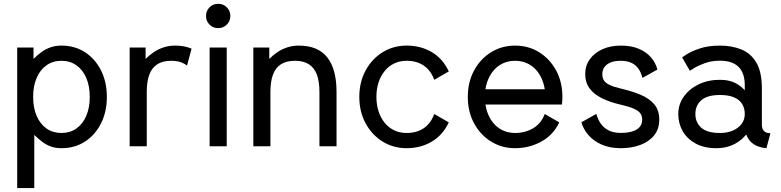

<svg xmlns="http://www.w3.org/2000/svg" viewBox="-20 -752 4015 987"><path d="M150.4 -253.9Q150.4 -310.1 168.5 -351.8Q186.5 -393.6 219.2 -416.5Q252 -439.5 295.9 -439.5Q339.8 -439.5 372.6 -416.5Q405.3 -393.6 423.3 -351.8Q441.4 -310.1 441.4 -253.9Q441.4 -197.8 423.3 -156Q405.3 -114.3 372.6 -91.3Q339.8 -68.4 295.9 -68.4Q252 -68.4 219.2 -91.3Q186.5 -114.3 168.5 -156Q150.4 -197.8 150.4 -253.9ZM68.4 -425.8V214.8H156.2V-58.6Q177.2 -38.1 197.5 -22.7Q217.8 -7.3 241.7 1.2Q265.6 9.8 295.9 9.8Q364.7 9.8 417.2 -24.4Q469.7 -58.6 499.5 -118.2Q529.3 -177.7 529.3 -253.9Q529.3 -330.1 499.5 -389.6Q469.7 -449.2 417.2 -483.4Q364.7 -517.6 295.9 -517.6Q265.6 -517.6 240.7 -509Q215.8 -500.5 194.6 -485.4Q173.3 -470.2 152.3 -449.2V-507.8H68.4Q68.4 -507.8 68.4 -497.8Q68.4 -487.8 68.4 -469.2Q68.4 -450.7 68.4 -425.8Z M941.4 -414.6 964.8 -502Q946.3 -509.8 925.5 -513.7Q904.8 -517.6 879.9 -517.6Q849.6 -517.6 822.8 -509Q795.9 -500.5 772.7 -485.4Q749.5 -470.2 728.5 -449.2V-507.8H646.5V0H734.4V-279.3Q734.4 -333 747.6 -368.4Q760.7 -403.8 788.6 -421.6Q816.4 -439.5 860.4 -439.5Q886.2 -439.5 906 -433.3Q925.8 -427.2 941.4 -414.6Z M1057.6 0H1145.5V-507.8H1057.6ZM1039.1 -669.9Q1039.1 -643.6 1057.1 -625.5Q1075.2 -607.4 1101.6 -607.4Q1127.9 -607.4 1146 -625.5Q1164.1 -643.6 1164.1 -669.9Q1164.1 -696.3 1146 -714.4Q1127.9 -732.4 1101.6 -732.4Q1075.2 -732.4 1057.1 -714.4Q1039.1 -696.3 1039.1 -669.9Z M1622.1 0H1710V-279.3Q1710 -396.5 1662.4 -457Q1614.7 -517.6 1515.6 -517.6Q1485.4 -517.6 1458.5 -509Q1431.6 -500.5 1408.4 -485.4Q1385.3 -470.2 1364.3 -449.2V-507.8H1282.2V0H1370.1V-279.3Q1370.1 -333 1383.3 -368.4Q1396.5 -403.8 1424.3 -421.6Q1452.1 -439.5 1496.1 -439.5Q1540 -439.5 1567.9 -421.6Q1595.7 -403.8 1608.9 -368.4Q1622.1 -333 1622.1 -279.3Z M1915 -253.9Q1915 -294.4 1926 -328.1Q1937 -361.8 1957.5 -387Q1978 -412.1 2006.6 -425.8Q2035.2 -439.5 2070.3 -439.5Q2122.1 -439.5 2158.2 -415Q2194.3 -390.6 2212.4 -341.8L2287.1 -384.8Q2256.8 -450.2 2200 -483.9Q2143.1 -517.6 2070.3 -517.6Q2002 -517.6 1946.8 -483.4Q1891.6 -449.2 1859.4 -389.6Q1827.1 -330.1 1827.1 -253.9Q1827.1 -177.7 1859.4 -118.2Q1891.6 -58.6 1946.8 -24.4Q2002 9.8 2070.3 9.8Q2143.1 9.8 2200 -24.2Q2256.8 -58.1 2287.1 -123L2212.4 -166Q2194.3 -117.2 2158.2 -92.8Q2122.1 -68.4 2070.3 -68.4Q2035.2 -68.4 2006.6 -82Q1978 -95.7 1957.5 -120.8Q1937 -146 1926 -179.9Q1915 -213.9 1915 -253.9Z M2420.9 -293V-214.8H2780.3L2814.5 -293ZM2780.3 -166Q2762.2 -117.2 2720.9 -92.8Q2679.7 -68.4 2627.9 -68.4Q2592.8 -68.4 2564.2 -82Q2535.6 -95.7 2515.1 -120.8Q2494.6 -146 2483.6 -179.9Q2472.7 -213.9 2472.7 -253.9Q2472.7 -294.4 2483.6 -328.1Q2494.6 -361.8 2515.1 -387Q2535.6 -412.1 2564.2 -425.8Q2592.8 -439.5 2627.9 -439.5Q2663.1 -439.5 2691.7 -425.8Q2720.2 -412.1 2740.7 -387Q2761.2 -361.8 2772.2 -328.1Q2783.2 -294.4 2783.2 -253.9Q2783.2 -243.7 2782.5 -234.1Q2781.7 -224.6 2780.3 -214.8H2868.7Q2869.6 -224.6 2870.4 -234.4Q2871.1 -244.1 2871.1 -253.9Q2871.1 -330.1 2838.9 -389.6Q2806.6 -449.2 2751.7 -483.4Q2696.8 -517.6 2627.9 -517.6Q2559.6 -517.6 2504.4 -483.4Q2449.2 -449.2 2417 -389.6Q2384.8 -330.1 2384.8 -253.9Q2384.8 -177.7 2417 -118.2Q2449.2 -58.6 2504.4 -24.4Q2559.6 9.8 2627.9 9.8Q2700.7 9.8 2762.7 -24.2Q2824.7 -58.1 2855 -123Z M3170.9 -517.6Q3117.7 -517.6 3076.4 -498.8Q3035.2 -480 3011.7 -447Q2988.3 -414.1 2988.3 -371.1Q2988.3 -328.6 3010.3 -298.3Q3032.2 -268.1 3073 -247.6Q3113.8 -227.1 3170.9 -213.9Q3197.8 -207.5 3218.3 -200.9Q3238.8 -194.3 3252.9 -185.8Q3267.1 -177.2 3274.2 -165.5Q3281.2 -153.8 3281.2 -137.2Q3281.2 -115.2 3269 -100.1Q3256.8 -85 3232.2 -76.9Q3207.5 -68.8 3170.9 -68.8Q3134.3 -68.8 3109.1 -81.5Q3084 -94.2 3068.6 -116.2Q3053.2 -138.2 3045.4 -166.5L2968.8 -123.5Q2978.5 -88.4 3004.6 -57.9Q3030.8 -27.3 3072.8 -8.8Q3114.7 9.8 3170.9 9.8Q3227.1 9.8 3272 -7.1Q3316.9 -23.9 3343 -56.6Q3369.1 -89.4 3369.1 -137.2Q3369.1 -185.1 3343.5 -215.6Q3317.9 -246.1 3272.9 -264.9Q3228 -283.7 3170.9 -296.9Q3135.3 -305.2 3114.5 -314.9Q3093.8 -324.7 3085 -338.1Q3076.2 -351.6 3076.2 -371.1Q3076.2 -390.6 3086.4 -406Q3096.7 -421.4 3117.7 -430.4Q3138.7 -439.5 3170.9 -439.5Q3203.1 -439.5 3225.3 -429.2Q3247.6 -418.9 3261.5 -399.4Q3275.4 -379.9 3282.7 -351.6L3359.4 -394.5Q3350.1 -430.2 3325.9 -457.8Q3301.8 -485.4 3263.2 -501.5Q3224.6 -517.6 3170.9 -517.6Z M3662.1 9.8Q3717.3 9.8 3760.3 -13.9Q3803.2 -37.6 3827.9 -77.4Q3852.5 -117.2 3852.5 -166Q3852.5 -214.8 3831.8 -254.6Q3811 -294.4 3772.7 -318.1Q3734.4 -341.8 3681.6 -341.8Q3619.6 -341.8 3571 -318.1Q3522.5 -294.4 3494.6 -254.6Q3466.8 -214.8 3466.8 -166Q3466.8 -117.2 3489.7 -77.4Q3512.7 -37.6 3556.4 -13.9Q3600.1 9.8 3662.1 9.8ZM3808.6 -166Q3808.6 -136.7 3792 -114.7Q3775.4 -92.8 3746.8 -80.6Q3718.3 -68.4 3681.6 -68.4Q3615.7 -68.4 3585.2 -95.2Q3554.7 -122.1 3554.7 -166Q3554.7 -210 3585.2 -236.8Q3615.7 -263.7 3681.6 -263.7Q3725.6 -263.7 3753.7 -251.5Q3781.7 -239.3 3795.2 -217.3Q3808.6 -195.3 3808.6 -166ZM3896.5 -110.8V-296.9Q3896.5 -382.3 3867.9 -430.4Q3839.4 -478.5 3790.5 -498Q3741.7 -517.6 3681.6 -517.6Q3619.6 -517.6 3575.9 -502.4Q3532.2 -487.3 3509.3 -472.2Q3486.3 -457 3486.3 -457L3526.4 -388.2Q3526.4 -388.2 3546.9 -401.1Q3567.4 -414.1 3602.3 -427Q3637.2 -439.9 3681.2 -439.9Q3711.9 -439.9 3735.6 -432.4Q3759.3 -424.8 3775.6 -409.2Q3792 -393.6 3800.3 -369.6Q3808.6 -345.7 3808.6 -312.5V-228.5L3818.4 -219.2V-125L3808.6 -110.8Q3808.6 -82.5 3816.2 -61Q3823.7 -39.6 3837.9 -24.7Q3852.1 -9.8 3872.8 -1.2Q3893.6 7.3 3919.9 9.8L3940.4 -67.4Q3918.5 -67.4 3907.5 -78.1Q3896.5 -88.9 3896.5 -110.8Z"/></svg>

Font: Giphurs
Style: Regular
Weight: 400
Version: Version 2.010